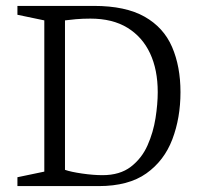

<svg xmlns="http://www.w3.org/2000/svg" viewBox="-20 -630 675 650"><path d="M39 0V-30L130 -49V-561L39 -580V-610H298Q405 -610 469.5 -573.5Q534 -537 562.5 -471Q591 -405 591 -318Q591 -231 563.5 -158.5Q536 -86 475.5 -43Q415 0 314 0ZM327 -37Q386 -37 423 -65.5Q460 -94 479.5 -138Q499 -182 506.5 -230Q514 -278 514 -318Q514 -394 488 -449.5Q462 -505 411.5 -536Q361 -567 286 -567Q260 -567 237 -565Q214 -563 200 -561V-55Q220 -48 258 -42.5Q296 -37 327 -37Z"/></svg>

Font: Manuale Light
Style: Regular
Weight: 300
Designer: Eduardo Tunni / Pablo Cosgaya
Foundry: Eduardo Tunni / Pablo Cosgaya
Version: Version 1.002